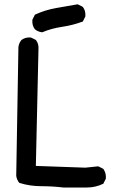

<svg xmlns="http://www.w3.org/2000/svg" viewBox="-20 -834 540 860"><path d="M264.2 5.9Q214.4 0 165 0Q114.3 0 68.8 -14.2L66.9 -14.6L65.9 -15.6Q55.2 -28.8 52.7 -46.4V-46.9L62.5 -623V-623.5Q64.9 -641.1 75.7 -654.3L76.2 -654.8L76.7 -655.3Q93.8 -668 117.7 -666H118.7L119.6 -665.5L139.2 -655.8L140.6 -654.8L141.6 -653.8Q154.3 -636.7 152.3 -612.8L140.6 -90.8L362.3 -83L418.5 -88.9H419.9L421.4 -88.4L440.9 -78.6L442.4 -77.6L443.4 -76.7Q456.1 -58.1 454.1 -34.7V-33.7L453.6 -32.7L443.8 -13.2L442.9 -11.2L440.9 -10.3Q424.8 -2.4 406.5 1.7Q388.2 5.9 368.2 5.9H264.6ZM167.5 -689.5Q149.9 -691.9 136.7 -702.6L136.2 -703.1L135.7 -703.6Q123 -720.7 125 -744.6V-745.6L125.5 -746.6L135.3 -766.1L136.2 -768.1L138.2 -769Q181.6 -789.1 231 -797.9Q279.3 -806.6 326.2 -814.5H328.1L329.6 -814L349.1 -804.2L350.6 -803.2L351.6 -802.2Q364.3 -785.2 362.3 -761.2V-760.3L361.8 -759.3L352.1 -739.7L351.1 -737.3L348.6 -736.8Q305.2 -720.7 258.3 -713.9Q235.4 -710.4 213.4 -704.6Q191.4 -698.7 170.4 -689.9L168.9 -689.5Z"/></svg>

Font: NaikaiFont
Style: SemiBold
Weight: 600
Version: Version 1.89